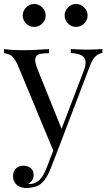

<svg xmlns="http://www.w3.org/2000/svg" viewBox="-24 -763 548 971"><path d="M494 -515V-495Q475 -493 459 -478Q443 -463 429 -425L265 5H248L64 -438Q45 -477 26.5 -485.5Q8 -494 -4 -494V-515Q18 -512 42 -510.5Q66 -509 94 -509Q125 -509 159.5 -511Q194 -513 224 -515V-494Q199 -494 179.5 -490.5Q160 -487 155 -469.5Q150 -452 167 -410L290 -105L284 -103L398 -401Q411 -434 408.5 -453.5Q406 -473 388 -483Q370 -493 334 -495V-515Q352 -514 365 -513.5Q378 -513 390.5 -512.5Q403 -512 418 -512Q441 -512 459.5 -513Q478 -514 494 -515ZM265 5 231 92Q221 117 210.5 134Q200 151 188 162Q172 177 150 182.5Q128 188 110 188Q91 188 75.5 181Q60 174 51 160.5Q42 147 42 128Q42 104 56 89.5Q70 75 95 75Q116 75 131 87Q146 99 146 122Q146 139 138 150Q130 161 119 167Q121 168 122.5 168Q124 168 125 168Q152 168 173 149.5Q194 131 210 90L246 -3ZM361 -743Q384 -743 401.5 -725.5Q419 -708 419 -685Q419 -661 401.5 -644Q384 -627 361 -627Q337 -627 320 -644Q303 -661 303 -685Q303 -708 320 -725.5Q337 -743 361 -743ZM149 -743Q172 -743 189.5 -725.5Q207 -708 207 -685Q207 -661 189.5 -644Q172 -627 149 -627Q125 -627 108 -644Q91 -661 91 -685Q91 -708 108 -725.5Q125 -743 149 -743Z"/></svg>

Font: Playfair Display
Style: Regular
Weight: 400
Designer: Claus Eggers Sørensen
Foundry: Claus Eggers Sørensen
Version: Version 1.203